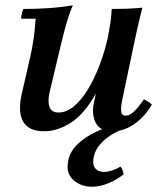

<svg xmlns="http://www.w3.org/2000/svg" viewBox="-20 -482 617 727"><path d="M147 15Q89 15 68 -21Q47 -57 62 -125L94 -264Q102 -299 107 -333.5Q112 -368 115 -411H60Q60 -419 62.5 -430Q65 -441 68 -448Q115 -448 161.5 -451Q208 -454 256 -462Q245 -438 234 -401.5Q223 -365 214.5 -328.5Q206 -292 199 -264L167 -129Q160 -95 168 -75.5Q176 -56 202 -56Q232 -56 260.5 -80Q289 -104 313.5 -144.5Q338 -185 357.5 -236.5Q377 -288 389 -343H417Q388 -209 344.5 -130.5Q301 -52 250 -18.5Q199 15 147 15ZM406 15Q359 15 342.5 -17Q326 -49 336 -95L389 -343Q394 -370 398 -396Q402 -422 403 -448Q433 -448 461 -449Q489 -450 519 -453Q511 -422 505 -395.5Q499 -369 493 -342L442 -100Q437 -75 439 -59.5Q441 -44 456 -44Q470 -44 486 -58.5Q502 -73 525 -106Q533 -102 540.5 -97.5Q548 -93 555 -86Q529 -41 489.5 -13Q450 15 406 15ZM328 225Q290 225 263 204Q236 183 236 151Q236 104 267 71Q298 38 347 15.5Q396 -7 451 -21L465 0Q403 20 368 55Q333 90 333 131Q333 148 343.5 158.5Q354 169 375 169Q386 169 401.5 164.5Q417 160 436 149Q442 155 444.5 163Q447 171 448 178Q425 197 392.5 211Q360 225 328 225Z"/></svg>

Font: Poltawski Nowy Medium
Style: Italic
Weight: 500
Italic angle: -12°
Version: Version 1.001;gftools[0.9.25]